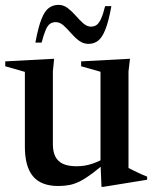

<svg xmlns="http://www.w3.org/2000/svg" viewBox="-20 -734 618 768"><path d="M191.5 -157Q191.5 -127 201.5 -107.5Q211.5 -88 232.2 -78.5Q253 -69 286.5 -69Q320.5 -69 351.2 -79.8Q382 -90.5 402.5 -105L411.5 -91.5Q375.5 -60 348.8 -40Q322 -20 300.2 -9Q278.5 2 257.8 6Q237 10 213 10Q144.5 10 112 -28.8Q79.5 -67.5 79.5 -147.5V-446.5L1 -469V-488.5L196.5 -499L191.5 -449ZM386 13.5 382 -82V-447L304.5 -469V-488.5L500 -499L494 -448.5V-62Q499 -59.5 508 -55Q517 -50.5 528 -45.2Q539 -40 549.8 -35.2Q560.5 -30.5 568.5 -27.5V-15L392.5 13.5ZM425.5 -709.5Q414.5 -648 401.2 -615.2Q388 -582.5 371.5 -570.5Q355 -558.5 334 -558.5Q313 -558.5 295.8 -571.5Q278.5 -584.5 263.5 -602Q248.5 -619.5 233.8 -632.5Q219 -645.5 203 -645.5Q190 -645.5 180.2 -638.8Q170.5 -632 162.8 -614.2Q155 -596.5 146.5 -563.5H121.5Q133 -625.5 146 -658Q159 -690.5 175.8 -702.5Q192.5 -714.5 214 -714.5Q234.5 -714.5 251.5 -701.2Q268.5 -688 283.5 -670.8Q298.5 -653.5 313.2 -640.5Q328 -627.5 344 -627.5Q357 -627.5 366.5 -634.2Q376 -641 384.2 -659Q392.5 -677 400.5 -709.5Z"/></svg>

Font: Newsreader 60pt Medium
Style: Regular
Weight: 500
Designer: Hugues Gentile
Foundry: Production Type
Version: Version 1.003